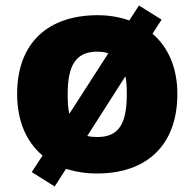

<svg xmlns="http://www.w3.org/2000/svg" viewBox="-20 -618 705 695"><path d="M622 -278C622 -374 588 -448 532 -496L565 -547L483 -598L448 -544C414 -556 375 -563 334 -563C152 -563 42 -461 42 -278C42 -179 76 -104 134 -55L95 5L178 57L219 -7C253 4 291 10 331 10C512 10 622 -93 622 -278ZM225 -278C225 -379 253 -431 332 -431C347 -431 360 -429 372 -425L231 -206C226 -227 225 -250 225 -278ZM439 -278C439 -176 414 -122 333 -122C319 -122 307 -123 296 -126L434 -342C438 -324 439 -302 439 -278Z"/></svg>

Font: Noto Sans Tamil Black
Style: Regular
Weight: 900
Designer: Jelle Bosma - Monotype Design Team
Foundry: Monotype Imaging Inc.
Version: Version 2.004